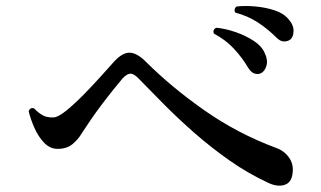

<svg xmlns="http://www.w3.org/2000/svg" viewBox="-20 -736 1040 623"><path d="M852 -142Q785 -173 724.5 -215.5Q664 -258 610 -305.5Q556 -353 510.5 -399Q465 -445 428 -483Q414 -497 403.5 -497Q393 -497 379 -483Q367 -469 348.5 -446Q330 -423 310 -396.5Q290 -370 273 -345Q256 -320 245 -303Q234 -284 215.5 -268.5Q197 -253 167 -253Q142 -253 123 -273Q104 -293 91.5 -321.5Q79 -350 73 -375Q78 -389 91 -384Q103 -371 117.5 -362.5Q132 -354 154 -355Q169 -356 195 -377Q221 -398 250.5 -428Q280 -458 307 -488Q334 -518 351 -537Q378 -566 401.5 -565Q425 -564 453 -536Q535 -454 642.5 -378.5Q750 -303 876 -256Q902 -247 918 -224.5Q934 -202 929 -171Q925 -143 903 -136Q881 -129 852 -142ZM826 -498Q816 -494 805.5 -497.5Q795 -501 786 -515Q766 -549 739 -578Q712 -607 674 -627Q669 -640 682 -646Q712 -643 744 -632Q776 -621 802.5 -604Q829 -587 839 -564Q850 -541 844.5 -522.5Q839 -504 826 -498ZM921 -607Q912 -601 900.5 -601.5Q889 -602 877 -614Q849 -642 817 -663Q785 -684 744 -695Q740 -700 741.5 -706Q743 -712 748 -715Q776 -718 809 -715Q842 -712 871 -702.5Q900 -693 916 -674Q933 -655 932.5 -635Q932 -615 921 -607Z"/></svg>

Font: Zen Old Mincho SemiBold
Style: Regular
Weight: 600
Version: Version 1.500